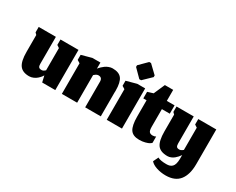

<svg xmlns="http://www.w3.org/2000/svg" viewBox="-79 -746 1440 1172"><g transform="rotate(30 641.0 -160.0)"><path d="M189 -44.3 199.3 0H291.7V-283.3H164.7V-245L182.7 -233V-76.3Q181.7 -75.7 179.8 -74.2Q178 -72.7 177.2 -72Q176.3 -71.3 174.7 -70.2Q173 -69 172 -68.3Q171 -67.7 169.3 -66.8Q167.7 -66 166.5 -65.7Q165.3 -65.3 163.7 -64.8Q162 -64.3 160.3 -64.2Q158.7 -64 156.7 -64Q142.7 -64 137.3 -71.2Q132 -78.3 132.3 -93.3V-283.3H11.3V-245L23 -233V-114.3Q23 -49 43.2 -21Q63.3 7 110.3 7Q125.3 7 140 0.5Q154.7 -6 164.7 -15.2Q174.7 -24.3 180.8 -32Q187 -39.7 189 -44.3Z M445.7 0V-194.3Q446.3 -195 448.2 -196.5Q450 -198 450.8 -198.7Q451.7 -199.3 453.5 -200.8Q455.3 -202.3 456.3 -203Q457.3 -203.7 459 -204.8Q460.7 -206 462 -206.5Q463.3 -207 465.2 -207.8Q467 -208.7 468.5 -209Q470 -209.3 471.8 -209.7Q473.7 -210 475.7 -210Q503.3 -210 502.3 -178.7V0H612.3V-169Q612.3 -171.3 612.7 -175.3Q612.7 -179.3 612.7 -181.3Q612.7 -240 593.8 -265Q575 -290 529.3 -290Q516.3 -290 502.8 -284.8Q489.3 -279.7 479.7 -272.5Q470 -265.3 462.2 -258Q454.3 -250.7 450.3 -245.3L446.3 -240.3V-283.3H389.7L318 -263.7V-228L338 -215.7V0Z M654.3 0H761.7V-283.3H706L634.3 -263.7V-228L654.3 -215.7ZM702.7 -314H715.3L772.3 -369V-380.7L715.3 -435.3H702.7L648 -380.7V-369Z M886 7Q908.7 7 927.2 2Q945.7 -3 953.7 -7.8Q961.7 -12.7 966.7 -17.7V-63Q963 -60 957.3 -58.3Q951.7 -56.7 944.7 -56.7Q928.7 -56.7 921 -65.3Q913.3 -74 913.3 -100.7V-224.7H969V-283.3H914.3V-361H855.7L821.7 -283.3L782.3 -271V-224.7H805.3V-111.3Q805.3 -47 823.2 -20Q841 7 886 7Z M1134.7 114.7Q1200.3 114.7 1231.7 74.7Q1263 34.7 1263 -39V-283.3H1136V-245L1154.3 -233V-76.3Q1149.7 -72.3 1145.5 -69.7Q1141.3 -67 1137 -65.5Q1132.7 -64 1128.3 -64Q1113.7 -64 1108.8 -71.2Q1104 -78.3 1104 -93.7V-283.3H982.7V-245L994.7 -233V-114.7Q994.7 -48.7 1015 -20.8Q1035.3 7 1085 7Q1098 7 1110.5 1.7Q1123 -3.7 1131.7 -11.2Q1140.3 -18.7 1147.2 -26.2Q1154 -33.7 1157.3 -39L1160.7 -44.3V-15.7Q1160.3 4.3 1156.3 18Q1152.3 31.7 1144.7 39.2Q1137 46.7 1127.3 49.7Q1117.7 52.7 1104.3 52.7Q1062.3 52.7 1043 41.7L1025.7 77.7Q1039.7 94.7 1070 104.7Q1100.3 114.7 1134.7 114.7Z"/></g></svg>

Font: Jomhuria
Style: Regular
Weight: 400
Designer: Arabic design by Kourosh Beigpour, Latin design by Eben Sorkin, engineering by Lasse Fister and Khaled Hosney
Version: Version 1.0000